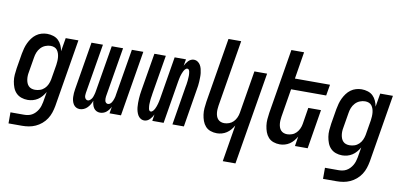

<svg xmlns="http://www.w3.org/2000/svg" viewBox="-83 -1011 3166 1503"><g transform="rotate(10 1500.0 -260.0)"><path d="M44 215V127H152Q167 127 183 124Q199 121 213.5 113Q228 105 240 92.5Q252 80 260.5 65.5Q269 51 274 35.5Q279 20 282 4L296 -79Q285 -60 270.5 -43Q256 -26 238 -14.5Q220 -3 199.5 2.5Q179 8 159 8Q132 8 108 -0.5Q84 -9 67 -26.5Q50 -44 41 -67.5Q32 -91 28 -116.5Q24 -142 26 -168.5Q28 -195 32 -221L52 -341Q56 -363 62 -385Q68 -407 78 -428Q88 -449 102 -468Q116 -487 135 -501Q154 -515 176.5 -521.5Q199 -528 221 -528Q246 -528 270 -520.5Q294 -513 310.5 -497Q327 -481 337 -459Q347 -437 351 -413L369 -520H470L381 18Q376 45 367.5 71Q359 97 343.5 121Q328 145 305.5 164Q283 183 257.5 194.5Q232 206 205 210.5Q178 215 151 215ZM202 -80Q222 -80 241.5 -86.5Q261 -93 276.5 -108Q292 -123 300.5 -142Q309 -161 313 -181L333 -301Q335 -316 336 -332Q337 -348 335.5 -363Q334 -378 329.5 -392Q325 -406 316.5 -417.5Q308 -429 294 -434.5Q280 -440 264 -440Q243 -440 222 -431.5Q201 -423 185.5 -406Q170 -389 162 -368.5Q154 -348 151 -327L131 -207Q128 -192 127.5 -177.5Q127 -163 129 -149Q131 -135 136 -122Q141 -109 150.5 -99Q160 -89 173.5 -84.5Q187 -80 202 -80Z M734 8Q718 8 705 1Q692 -6 684 -18Q676 -30 672 -45Q668 -60 667 -75Q662 -60 653.5 -45.5Q645 -31 633 -18.5Q621 -6 605 1Q589 8 574 8H573Q557 8 544 1Q531 -6 523 -18.5Q515 -31 511 -46Q507 -61 506.5 -76.5Q506 -92 507 -108Q508 -124 511 -140L574 -520H665L599 -125Q598 -116 597.5 -107Q597 -98 599.5 -90Q602 -82 608.5 -76Q615 -70 624 -70Q632 -70 639.5 -76Q647 -82 652.5 -89.5Q658 -97 661 -105Q664 -113 666.5 -121.5Q669 -130 671 -138.5Q673 -147 674 -155L735 -520H825L759 -125Q758 -116 758 -107Q758 -98 760 -90Q762 -82 768.5 -76Q775 -70 784 -70Q793 -70 800.5 -76Q808 -82 813 -89.5Q818 -97 821 -105Q824 -113 827 -121.5Q830 -130 831.5 -138.5Q833 -147 834 -155L895 -520H986L900 0H809L818 -54Q812 -41 803.5 -30Q795 -19 784.5 -10Q774 -1 760.5 3.5Q747 8 734 8Z M1087 8Q1069 8 1055.5 -1Q1042 -10 1034.5 -23.5Q1027 -37 1022.5 -53Q1018 -69 1016.5 -85.5Q1015 -102 1015 -119Q1015 -136 1016 -153Q1017 -170 1019 -187Q1021 -204 1024 -221L1074 -520H1165L1113 -209Q1112 -201 1111 -193.5Q1110 -186 1108.5 -178.5Q1107 -171 1106.5 -163.5Q1106 -156 1105.5 -148.5Q1105 -141 1104.5 -133.5Q1104 -126 1104 -119Q1104 -112 1105 -104.5Q1106 -97 1107 -90Q1108 -83 1112 -76.5Q1116 -70 1124 -70Q1134 -70 1142 -79.5Q1150 -89 1155 -99Q1160 -109 1163.5 -119Q1167 -129 1170 -139.5Q1173 -150 1175 -160Q1177 -170 1179 -181L1235 -520H1325L1316 -468Q1322 -479 1328.5 -489Q1335 -499 1343.5 -508Q1352 -517 1363.5 -522.5Q1375 -528 1386 -528Q1404 -528 1417.5 -519Q1431 -510 1439 -496.5Q1447 -483 1451 -467Q1455 -451 1457 -434.5Q1459 -418 1458.5 -401Q1458 -384 1457.5 -367Q1457 -350 1454.5 -333Q1452 -316 1449 -299L1400 0H1309L1360 -311Q1362 -319 1363 -326.5Q1364 -334 1365 -341.5Q1366 -349 1367 -356.5Q1368 -364 1368 -371.5Q1368 -379 1369 -386.5Q1370 -394 1369.5 -401Q1369 -408 1368.5 -415.5Q1368 -423 1366.5 -430Q1365 -437 1361 -443.5Q1357 -450 1349 -450Q1339 -450 1331 -440.5Q1323 -431 1318.5 -421Q1314 -411 1310 -401Q1306 -391 1303.5 -380.5Q1301 -370 1299 -360Q1297 -350 1295 -339L1239 0H1149L1157 -52Q1152 -41 1145 -31Q1138 -21 1129.5 -12Q1121 -3 1109.5 2.5Q1098 8 1087 8Z M1747 215 1795 -77Q1785 -59 1771 -42.5Q1757 -26 1739.5 -14.5Q1722 -3 1702 2.5Q1682 8 1663 8Q1636 8 1612 -0.5Q1588 -9 1572 -27Q1556 -45 1547.5 -68.5Q1539 -92 1535.5 -117.5Q1532 -143 1534 -169Q1536 -195 1540 -221L1625 -735H1726L1639 -207Q1637 -193 1636 -178.5Q1635 -164 1636.5 -150Q1638 -136 1642.5 -123Q1647 -110 1656 -100Q1665 -90 1678 -85Q1691 -80 1706 -80Q1725 -80 1744.5 -87Q1764 -94 1778.5 -109Q1793 -124 1801.5 -143Q1810 -162 1813 -181L1869 -520H1970L1848 215Z M2163 8Q2136 8 2112 -0.5Q2088 -9 2072 -27Q2056 -45 2047.5 -68.5Q2039 -92 2035.5 -117.5Q2032 -143 2034 -169Q2036 -195 2040 -221L2125 -735H2226L2191 -520H2470L2455 -432H2176L2139 -207Q2137 -193 2136 -178.5Q2135 -164 2136.5 -150Q2138 -136 2142.5 -123Q2147 -110 2156 -100Q2165 -90 2178 -85Q2191 -80 2206 -80Q2225 -80 2244.5 -87Q2264 -94 2278.5 -109Q2293 -124 2301.5 -143Q2310 -162 2313 -181L2334 -312H2435L2384 0H2283L2295 -77Q2285 -59 2271 -42.5Q2257 -26 2239.5 -14.5Q2222 -3 2202 2.5Q2182 8 2163 8Z M2544 215V127H2652Q2667 127 2683 124Q2699 121 2713.5 113Q2728 105 2740 92.5Q2752 80 2760.5 65.5Q2769 51 2774 35.5Q2779 20 2782 4L2796 -79Q2785 -60 2770.5 -43Q2756 -26 2738 -14.5Q2720 -3 2699.5 2.5Q2679 8 2659 8Q2632 8 2608 -0.5Q2584 -9 2567 -26.5Q2550 -44 2541 -67.5Q2532 -91 2528 -116.5Q2524 -142 2526 -168.5Q2528 -195 2532 -221L2552 -341Q2556 -363 2562 -385Q2568 -407 2578 -428Q2588 -449 2602 -468Q2616 -487 2635 -501Q2654 -515 2676.5 -521.5Q2699 -528 2721 -528Q2746 -528 2770 -520.5Q2794 -513 2810.5 -497Q2827 -481 2837 -459Q2847 -437 2851 -413L2869 -520H2970L2881 18Q2876 45 2867.5 71Q2859 97 2843.5 121Q2828 145 2805.5 164Q2783 183 2757.5 194.5Q2732 206 2705 210.5Q2678 215 2651 215ZM2702 -80Q2722 -80 2741.5 -86.5Q2761 -93 2776.5 -108Q2792 -123 2800.5 -142Q2809 -161 2813 -181L2833 -301Q2835 -316 2836 -332Q2837 -348 2835.5 -363Q2834 -378 2829.5 -392Q2825 -406 2816.5 -417.5Q2808 -429 2794 -434.5Q2780 -440 2764 -440Q2743 -440 2722 -431.5Q2701 -423 2685.5 -406Q2670 -389 2662 -368.5Q2654 -348 2651 -327L2631 -207Q2628 -192 2627.5 -177.5Q2627 -163 2629 -149Q2631 -135 2636 -122Q2641 -109 2650.5 -99Q2660 -89 2673.5 -84.5Q2687 -80 2702 -80Z"/></g></svg>

Font: Iosevka Term Curly Semibold
Style: Italic
Weight: 600
Italic angle: -9°
Designer: Belleve Invis
Foundry: Belleve Invis
Version: Version 32.3.0